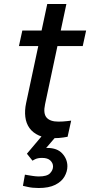

<svg xmlns="http://www.w3.org/2000/svg" viewBox="-20 -683 457 963"><path d="M248 10Q205 10 175 -3.5Q145 -17 128 -40.5Q111 -64 107 -96.5Q103 -129 111 -166L217 -663H313L206 -160Q196 -114 213.5 -93.5Q231 -73 273 -73Q295 -73 316 -75.5Q337 -78 337 -78L319 3Q319 3 298 6.5Q277 10 248 10ZM395 -452H75L92 -530H412ZM174 260Q143 260 119 254.5Q95 249 95 249L105 193Q105 193 116.5 195Q128 197 144.5 199.5Q161 202 175 202Q216 202 231 186Q246 170 246 152Q246 135 232.5 122Q219 109 191 109Q169 109 155.5 116Q142 123 143 123L115 88L217 -33L270 -9L173 104H144Q144 104 149 92.5Q154 81 170 70Q186 59 217 59Q267 59 292.5 87Q318 115 318 151Q318 177 303.5 202.5Q289 228 257 244Q225 260 174 260Z"/></svg>

Font: Be Vietnam Pro Variable Thin
Style: Italic
Weight: 100
Italic angle: -12°
Designer: Lam Bao, Tony Le, Vietanh Nguyen
Foundry: Yellow Type Foundry
Version: Version 1.002